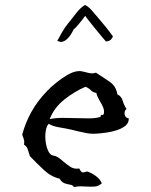

<svg xmlns="http://www.w3.org/2000/svg" viewBox="-20 -748 610 777"><path d="M501 -269Q502 -251 488 -239.5Q474 -228 452.5 -221Q431 -214 408 -211Q385 -208 368 -207Q345 -206 326.5 -210Q308 -214 290 -218Q285 -219 280 -220.5Q275 -222 270 -223Q248 -228 220.5 -232.5Q193 -237 177 -247Q168 -237 165 -217.5Q162 -198 164.5 -176.5Q167 -155 174.5 -138.5Q182 -122 193 -119Q207 -117 217.5 -109.5Q228 -102 238 -93Q251 -82 265.5 -72.5Q280 -63 301 -66Q308 -51 313.5 -50.5Q319 -50 325 -52Q330 -54 333 -54Q347 -50 366 -37Q385 -24 392 -6Q378 6 363 7Q348 8 331 7Q319 6 306 6Q293 6 279 9Q275 1 264.5 -0.5Q254 -2 242 -6Q230 -10 221 -25Q186 -33 156 -61.5Q126 -90 101 -116Q97 -130 92.5 -143Q88 -156 77 -163Q79 -174 77.5 -180Q76 -186 74 -192Q73 -194 72 -196.5Q71 -199 70 -203Q82 -250 107 -295Q132 -340 170 -379Q185 -395 206.5 -412.5Q228 -430 251.5 -444Q275 -458 295 -460Q303 -461 310.5 -459.5Q318 -458 326 -456Q336 -453 346.5 -451.5Q357 -450 368 -454Q398 -435 424 -417Q450 -399 455 -366Q471 -359 476.5 -340.5Q482 -322 492 -307Q482 -299 484.5 -285Q487 -271 501 -269ZM400 -287Q403 -301 397 -314.5Q391 -328 383 -341Q378 -350 374.5 -357.5Q371 -365 370 -372Q356 -374 348 -382.5Q340 -391 326 -397Q280 -377 239.5 -344.5Q199 -312 181 -266Q205 -271 232.5 -271Q260 -271 287 -270Q315 -269 341 -269Q367 -269 387 -275Q387 -284 392.5 -283Q398 -282 400 -287ZM437 -601Q434 -593 428.5 -587.5Q423 -582 409 -580Q405 -584 392.5 -599Q380 -614 365 -632.5Q350 -651 338.5 -665.5Q327 -680 325 -684Q289 -636 278 -629Q274 -620 266 -607.5Q258 -595 248 -587Q241 -581 232 -579Q223 -577 212 -583Q232 -621 243 -636.5Q254 -652 265 -665Q276 -679 290.5 -697.5Q305 -716 324 -728Q338 -721 350 -707.5Q362 -694 372 -682Q391 -660 407.5 -639.5Q424 -619 437 -601Z"/></svg>

Font: Yuji Boku
Style: Regular
Weight: 400
Designer: Kataoka Yuji
Foundry: Kinuta Font Factory
Version: Version 3.002